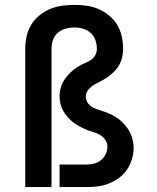

<svg xmlns="http://www.w3.org/2000/svg" viewBox="-20 -763 640 783"><path d="M83 0V-564Q83 -589 88.5 -614.5Q94 -640 107 -661.5Q120 -683 140 -699.5Q160 -716 183.5 -726Q207 -736 232 -739.5Q257 -743 283 -743Q308 -743 333.5 -739.5Q359 -736 382 -726Q405 -716 425 -699.5Q445 -683 458 -661.5Q471 -640 476.5 -614.5Q482 -589 482 -564Q482 -548 478.5 -531.5Q475 -515 467.5 -500.5Q460 -486 448.5 -474Q437 -462 423.5 -452Q410 -442 395.5 -434.5Q381 -427 366.5 -419Q352 -411 341 -398Q330 -385 330 -369Q330 -353 340 -340.5Q350 -328 364.5 -322Q379 -316 393.5 -311.5Q408 -307 422.5 -301Q437 -295 450 -287Q463 -279 474.5 -268.5Q486 -258 495.5 -246Q505 -234 511.5 -220Q518 -206 521.5 -190.5Q525 -175 525 -160Q525 -137 518 -114Q511 -91 498 -71.5Q485 -52 466 -38Q447 -24 425 -15Q403 -6 379.5 -3Q356 0 333 0H223V-92H333Q349 -92 364.5 -96Q380 -100 392 -110Q404 -120 411 -134.5Q418 -149 418 -165Q418 -180 409 -193Q400 -206 387 -213.5Q374 -221 359 -225Q344 -229 330 -235Q316 -241 302.5 -248.5Q289 -256 277 -265.5Q265 -275 255 -286.5Q245 -298 237.5 -311.5Q230 -325 226.5 -340Q223 -355 223 -370Q223 -383 225.5 -396Q228 -409 233.5 -421Q239 -433 246.5 -443.5Q254 -454 263.5 -463.5Q273 -473 283.5 -481Q294 -489 305.5 -495.5Q317 -502 329 -507Q341 -512 352 -519.5Q363 -527 369 -539Q375 -551 375 -564Q375 -582 369 -599.5Q363 -617 349.5 -629Q336 -641 318.5 -646Q301 -651 283 -651Q265 -651 247 -646Q229 -641 215.5 -629Q202 -617 196 -599.5Q190 -582 190 -564V0Z"/></svg>

Font: Iosevka Aile Semibold
Style: Regular
Weight: 600
Designer: Belleve Invis
Foundry: Belleve Invis
Version: Version 31.1.0; ttfautohint (v1.8.4)